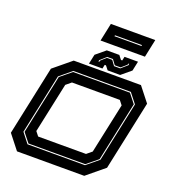

<svg xmlns="http://www.w3.org/2000/svg" viewBox="-175 -1150 1164 1284"><g transform="rotate(20 407.0 -508.0)"><path d="M93.5 0 12.5 -103 117.5 -597 242.5 -700H721L802 -597L697 -103L572 0ZM143.5 -68.5H552.5L637 -138L727.5 -564.5L673 -634H263.5L179.5 -564.5L89 -138ZM147.5 -75.5 96.5 -140 186 -562.5 264.5 -627H669L720 -562.5L630.5 -140L551.5 -75.5ZM192.5 -141.5H533L570 -172L646 -528L622 -558.5H281.5L244.5 -528L168.5 -172ZM345 -716 359.5 -784 427 -840H516L538 -812H547L553 -840H649L634.5 -772L567 -716H478L456 -744H447L441 -716ZM399.5 -751H406L408 -760L444.5 -793H482.5L508.5 -757.5H552.5L596.5 -796L598.5 -806H592L590 -797L552.5 -764.5H511L485.5 -799.5H444.5L401.5 -761ZM365 -887.5 392 -1015.5H708L681 -887.5ZM442.5 -946.5H634.5L636 -953.5H444Z"/></g></svg>

Font: Tourney Expanded ExtraBold
Style: Italic
Weight: 800
Width: 7
Italic angle: -12°
Designer: Tyler Finck
Foundry: Etcetera Type Co
Version: Version 1.010; ttfautohint (v1.8.3)